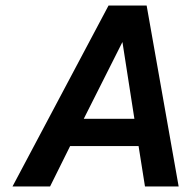

<svg xmlns="http://www.w3.org/2000/svg" viewBox="-20 -670 687 690"><path d="M622 0H501L478 -145H232L160 0H25L370 -650H507ZM420 -519 281 -243H463Z"/></svg>

Font: Overused Grotesk SemiBold
Style: Italic
Weight: 600
Italic angle: -10°
Version: Version 0.003